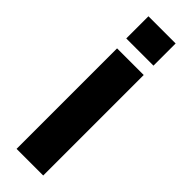

<svg xmlns="http://www.w3.org/2000/svg" viewBox="-244 -710 729 729"><g transform="rotate(45 120.5 -345.0)"><path d="M192.9 -700.2V-581.1H46.9V-700.2ZM191.9 -529.8V9.8H48.8V-529.8Z"/></g></svg>

Font: D-DIN-PRO Heavy
Style: Bold
Weight: 900
Designer: Charles Nix
Foundry: CyberFei
Version: Version 1.000;hotconv 1.0.109;makeotfexe 2.5.65596